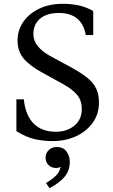

<svg xmlns="http://www.w3.org/2000/svg" viewBox="-20 -730 593 1007"><path d="M255 10Q208 10 163 0Q118 -10 66 -42V-209H105Q113 -127 155.5 -83Q198 -39 274 -39Q331 -39 370 -71Q409 -103 409 -159Q409 -201 386 -230.5Q363 -260 311 -289L200 -350Q136 -385 104 -423Q72 -461 72 -517Q72 -571 101.5 -614.5Q131 -658 184.5 -684Q238 -710 310 -710Q352 -710 391.5 -702Q431 -694 469 -672V-546H430Q419 -606 383 -634Q347 -662 290 -662Q225 -662 190 -632Q155 -602 155 -551Q155 -516 178.5 -487.5Q202 -459 242 -437L358 -374Q407 -347 438.5 -321.5Q470 -296 484.5 -265.5Q499 -235 499 -191Q499 -132 466.5 -86.5Q434 -41 379 -15.5Q324 10 255 10ZM240 257 221 230Q256 209 274.5 190Q293 171 298 145Q287 151 273 151Q251 151 235 136Q219 121 219 97Q219 73 236 57Q253 41 278 41Q312 41 329 65Q346 89 346 119Q346 165 318.5 197.5Q291 230 240 257Z"/></svg>

Font: Hedvig Letters Serif 14pt
Style: Regular
Weight: 400
Designer: Alexander Örn & Tor Weibull
Foundry: Kanon Foundry
Version: Version 1.000; ttfautohint (v1.8.4.7-5d5b)